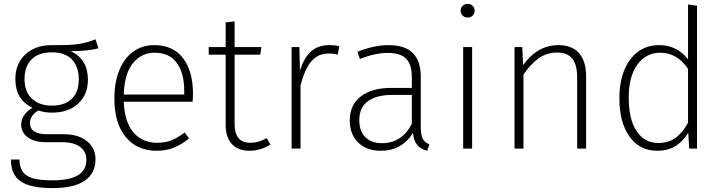

<svg xmlns="http://www.w3.org/2000/svg" viewBox="-20 -764 3712 987"><path d="M486 -516Q441 -502 344 -501Q432 -459 432 -355Q432 -278 382 -231.5Q332 -185 247 -185Q209 -185 178 -196Q157 -185 145.5 -168Q134 -151 134 -132Q134 -74 222 -74H308Q383 -74 427 -38.5Q471 -3 471 55Q471 126 416 164.5Q361 203 251 203Q137 203 86.5 168.5Q36 134 36 56H80Q81 96 97 119Q113 142 149.5 152.5Q186 163 251 163Q424 163 424 58Q424 15 391.5 -9Q359 -33 301 -33H216Q155 -33 122 -58.5Q89 -84 89 -123Q89 -174 146 -210Q101 -233 80 -269Q59 -305 59 -358Q59 -436 110 -484Q161 -532 246 -532Q344 -531 386.5 -538Q429 -545 471 -562ZM106 -358Q106 -293 144 -257Q182 -221 246 -221Q313 -221 349 -256Q385 -291 385 -356Q385 -421 350 -458Q315 -495 247 -495Q177 -495 141.5 -458Q106 -421 106 -358Z M970 -241H616Q621 -134 667 -82Q713 -30 787 -30Q829 -30 861 -42.5Q893 -55 929 -83L952 -53Q914 -21 874 -5Q834 11 785 11Q684 11 626 -60Q568 -131 568 -257Q568 -340 593 -402.5Q618 -465 664.5 -498.5Q711 -532 773 -532Q870 -532 921 -465Q972 -398 972 -282Q972 -261 970 -241ZM927 -297Q927 -388 889 -440.5Q851 -493 775 -493Q707 -493 663.5 -439.5Q620 -386 616 -278H927Z M1370 -21Q1320 11 1262 11Q1205 11 1172.5 -23Q1140 -57 1140 -123V-483H1053V-522H1140V-649L1186 -654V-522H1324L1318 -483H1186V-126Q1186 -30 1267 -30Q1309 -30 1351 -54Z M1724 -526 1716 -483Q1695 -489 1670 -489Q1615 -489 1581 -449.5Q1547 -410 1525 -326V0H1479V-522H1519L1522 -401Q1543 -468 1579.5 -500Q1616 -532 1672 -532Q1706 -532 1724 -526Z M2187 -22 2176 11Q2142 2 2124.5 -19Q2107 -40 2103 -81Q2046 11 1938 11Q1864 11 1821 -31.5Q1778 -74 1778 -145Q1778 -225 1835 -268.5Q1892 -312 1990 -312H2097V-367Q2097 -432 2068 -462Q2039 -492 1972 -492Q1909 -492 1830 -461L1817 -498Q1904 -532 1976 -532Q2062 -532 2102.5 -491Q2143 -450 2143 -370V-113Q2143 -69 2153.5 -50Q2164 -31 2187 -22ZM2097 -127V-276H1997Q1915 -276 1871 -243.5Q1827 -211 1827 -146Q1827 -90 1858 -59Q1889 -28 1944 -28Q2045 -28 2097 -127Z M2407 0H2361V-522H2407ZM2420 -709Q2420 -694 2410 -684Q2400 -674 2384 -674Q2368 -674 2358 -684Q2348 -694 2348 -709Q2348 -724 2358 -734Q2368 -744 2384 -744Q2400 -744 2410 -734Q2420 -724 2420 -709Z M2993 -372V0H2947V-366Q2947 -432 2921.5 -463Q2896 -494 2844 -494Q2791 -494 2749.5 -464.5Q2708 -435 2671 -381V0H2625V-522H2665L2669 -429Q2743 -532 2850 -532Q2921 -532 2957 -490.5Q2993 -449 2993 -372Z M3563 -735V0H3523L3518 -82Q3494 -40 3454.5 -14.5Q3415 11 3358 11Q3269 11 3216.5 -61.5Q3164 -134 3164 -259Q3164 -340 3188.5 -401.5Q3213 -463 3259 -497.5Q3305 -532 3368 -532Q3460 -532 3517 -459V-741ZM3517 -133V-410Q3461 -493 3374 -493Q3301 -493 3256.5 -432Q3212 -371 3212 -262Q3212 -151 3252.5 -90Q3293 -29 3364 -29Q3417 -29 3452.5 -55Q3488 -81 3517 -133Z"/></svg>

Font: FiraGO ExtraLight
Style: Regular
Weight: 200
Designer: bBox Type
Foundry: bBox Type GmbH
Version: Version 1.001